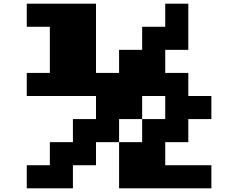

<svg xmlns="http://www.w3.org/2000/svg" viewBox="-20 -895 1290 1040"><path d="M125 -875H500V-500H625V-625H750V-750H875V-875H1000V-625H875V-500H1000V-375H1125V-250H1000V-125H875V0H1125V125H625V-125H750V-250H875V-375H750V-250H625V-125H500V0H375V125H125V0H250V-125H375V-250H500V-375H125V-500H250V-750H125Z"/></svg>

Font: Dogica Pixel
Style: Bold
Weight: 700
Designer: Roberto Mocci
Version: Version 001.000